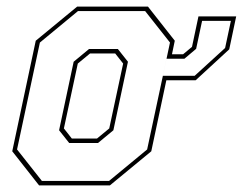

<svg xmlns="http://www.w3.org/2000/svg" viewBox="-20 -560 734 580"><path d="M106.5 -13.5H309.5L424.5 -108.5L493.5 -431.5L418.5 -526.5H215.5L100.5 -431.5L31.5 -108.5ZM189 -128 158.5 -166.5 202.5 -373.5 249 -412H336L366.5 -373.5L322.5 -166.5L276 -128ZM197 -141.5H273L310 -172L352 -368L328 -398.5H252L215 -368L173 -172ZM590.5 -497 572.5 -412.5 537 -382.5H483L472 -331H568L660 -415L677.5 -497ZM579.5 -510.5H693.5L672.5 -411L571 -317.5H482.5L437 -103L312 0H98L17 -103L88 -437L213 -540H427L508 -437L499.5 -396H533L560 -418.5Z"/></svg>

Font: Tourney Thin
Style: Italic
Weight: 100
Italic angle: -12°
Designer: Tyler Finck
Foundry: Etcetera Type Co
Version: Version 1.015